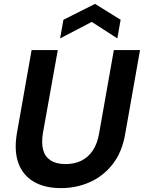

<svg xmlns="http://www.w3.org/2000/svg" viewBox="-20 -958 742 990"><path d="M295 12Q210 12 153.5 -21.5Q97 -55 74.5 -118Q52 -181 67 -270L143 -700H278L201 -270Q193 -220 202.5 -185Q212 -150 241 -131Q270 -112 318 -112Q364 -112 399.5 -129.5Q435 -147 458.5 -182Q482 -217 491 -270L567 -700H702L626 -270Q610 -174 561 -111.5Q512 -49 442.5 -18.5Q373 12 295 12ZM290 -760 307 -856 470 -938 602 -856 585 -760 453 -845Z"/></svg>

Font: DM Sans 17pt
Style: Bold Italic
Weight: 700
Italic angle: -10°
Version: Version 4.004;gftools[0.9.30]